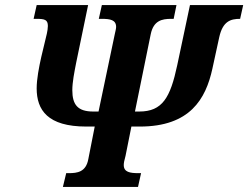

<svg xmlns="http://www.w3.org/2000/svg" viewBox="-20 -734 975 754"><path d="M227 0H522L534 -54H524C490 -54 466 -58 466 -86C466 -94 468 -104 473 -122L496 -237H529C726 -237 788 -345 814 -464L841 -588C855 -651 886 -660 923 -660L935 -714H726L676 -478C649 -351 618 -296 527 -296H510L572 -600C583 -653 616 -660 652 -660H662L673 -714H380L368 -660H379C413 -660 436 -656 436 -628C436 -622 433 -610 431 -601L367 -296H346C285 -296 264 -323 264 -380C264 -411 272 -451 279 -487L326 -714H124L112 -660H123C155 -660 168 -657 168 -632C168 -624 166 -610 164 -602L142 -510C133 -470 124 -423 124 -387C124 -302 167 -237 319 -237H352L327 -110C318 -58 283 -54 250 -54H240Z"/></svg>

Font: Noto Serif Condensed Extra
Style: Italic
Weight: 800
Width: 3
Italic angle: -12°
Designer: Monotype Design Team
Foundry: Monotype Imaging Inc.
Version: Version 1.901